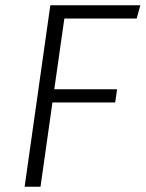

<svg xmlns="http://www.w3.org/2000/svg" viewBox="-20 -705 550 725"><path d="M496 -635H223L185 -368H422L415 -318H178L133 0H73L170 -685H510Z"/></svg>

Font: Fira Sans Light
Style: Italic
Weight: 300
Italic angle: -8°
Designer: bBox Type GmbH & Carrois Corporate GbR & Edenspiekermann AG
Foundry: bBox Type GmbH & Carrois Corporate GbR & Edenspiekermann AG
Version: Version 4.301